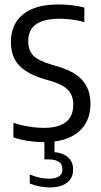

<svg xmlns="http://www.w3.org/2000/svg" viewBox="-20 -622 449 850"><path d="M173 7.3Q141.3 7.3 105.5 2Q69.7 -3.3 39.4 -13.8V-78.2Q62.2 -70.8 85 -65.9Q107.8 -61 130.2 -58.5Q152.6 -55.9 174 -55.9Q218.2 -55.9 247.2 -67.6Q276.2 -79.3 290.3 -101.9Q304.4 -124.6 304.4 -157.7Q304.4 -184.3 295.3 -203.8Q286.1 -223.2 264.1 -237.8Q242 -252.4 203.2 -264L174.6 -272.3Q101.7 -293.9 65 -332.1Q28.3 -370.4 28.3 -436.2Q28.3 -487.1 51.6 -524.4Q74.9 -561.7 121.9 -582Q168.9 -602.3 239.5 -602.3Q268.1 -602.3 299.3 -598.7Q330.5 -595.1 353.5 -588.5V-524.1Q326.5 -531.8 298.8 -535.5Q271.1 -539.1 243.4 -539.1Q194.5 -539.1 164 -527.4Q133.5 -515.7 119.2 -494Q105 -472.2 105 -441.5Q105 -399.7 126.3 -376.9Q147.6 -354.1 207.1 -336.2L235.6 -327.9Q283.7 -313.8 315.9 -292Q348.1 -270.2 364.2 -238.3Q380.4 -206.5 380.4 -162.8Q380.4 -109.2 356.4 -71.2Q332.5 -33.1 286.2 -12.9Q240 7.3 173 7.3ZM200.2 207.7Q177.5 207.7 154.8 203.3Q132.1 198.9 111.9 190.3V150.2Q136.6 160.8 157.6 164.9Q178.5 169.1 197.4 169.1Q224.8 169.1 240.6 159.1Q256.3 149.2 256.3 126.7Q256.3 104.4 240.3 94.1Q224.2 83.8 196.1 83.8H176.6V-10H221.3V68.4L204.1 50.8Q249.1 50.8 276.4 70.6Q303.7 90.4 303.7 128.8Q303.7 166.3 276.7 187Q249.7 207.7 200.2 207.7Z"/></svg>

Font: Encode Sans SC Condensed Thin
Style: Regular
Weight: 100
Width: 3
Designer: Multiple Designers
Foundry: Impallari Type
Version: Version 3.002